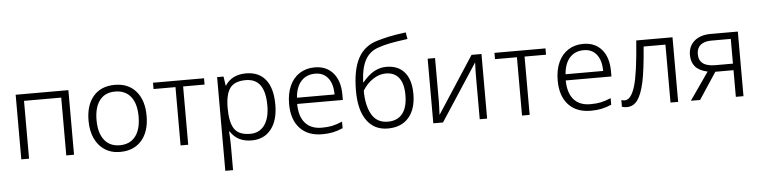

<svg xmlns="http://www.w3.org/2000/svg" viewBox="-54 -1051 6241 1578"><g transform="rotate(-5 3066.5 -262.0)"><path d="M87 -533H522V0H458V-477H151V0H87Z M665 -267Q665 -397 728.5 -470Q792 -543 905 -543Q1017 -543 1080.5 -469Q1144 -395 1144 -267Q1144 -137 1079.5 -63.5Q1015 10 902 10Q828 10 774.5 -25.5Q721 -61 693 -123.5Q665 -186 665 -267ZM1078 -267Q1078 -373 1032.5 -430.5Q987 -488 903 -488Q820 -488 775.5 -430.5Q731 -373 731 -267Q731 -162 776 -103.5Q821 -45 904 -45Q988 -45 1033 -103Q1078 -161 1078 -267Z M1401 -481H1220V-533H1641V-481H1464V0H1401Z M1749 -533H1802L1813 -458H1816Q1871 -543 1988 -543Q2094 -543 2150 -472Q2206 -401 2206 -266Q2206 -137 2148 -63.5Q2090 10 1987 10Q1869 10 1813 -79H1808Q1813 -13 1813 35V240H1749ZM2140 -265Q2140 -377 2100.5 -432.5Q2061 -488 1981 -488Q1888 -488 1850.5 -436Q1813 -384 1813 -272Q1813 -154 1849.5 -99.5Q1886 -45 1980 -45Q2056 -45 2098 -102.5Q2140 -160 2140 -265Z M2319 -262Q2319 -347 2347.5 -410.5Q2376 -474 2429.5 -508.5Q2483 -543 2554 -543Q2651 -543 2706.5 -478Q2762 -413 2762 -299V-256H2385Q2386 -153 2433.5 -98.5Q2481 -44 2570 -44Q2618 -44 2653.5 -51Q2689 -58 2740 -79V-25Q2696 -6 2657 2Q2618 10 2569 10Q2451 10 2385 -61.5Q2319 -133 2319 -262ZM2698 -307Q2698 -394 2660 -442.5Q2622 -491 2554 -491Q2482 -491 2438.5 -443.5Q2395 -396 2388 -307Z M2876 -320Q2876 -493 2927.5 -589Q2979 -685 3086 -716Q3137 -731 3185 -741.5Q3233 -752 3325 -764L3335 -709Q3239 -696 3188 -686Q3137 -676 3089 -659Q3018 -635 2982 -570Q2946 -505 2941 -386H2945Q2993 -444 3040.5 -470Q3088 -496 3141 -496Q3239 -496 3291.5 -433.5Q3344 -371 3344 -255Q3344 -130 3283 -60Q3222 10 3111 10Q2999 10 2937.5 -76Q2876 -162 2876 -320ZM3278 -251Q3278 -345 3241 -393.5Q3204 -442 3132 -442Q3078 -442 3027 -408.5Q2976 -375 2940 -317Q2940 -195 2982.5 -120.5Q3025 -46 3116 -46Q3195 -46 3236.5 -98.5Q3278 -151 3278 -251Z M3486 -533H3547V-174L3546 -136L3543 -64L3848 -533H3930V0H3869V-357Q3869 -409 3872 -469L3566 0H3486Z M4218 -481H4037V-533H4458V-481H4281V0H4218Z M4535 -262Q4535 -347 4563.5 -410.5Q4592 -474 4645.5 -508.5Q4699 -543 4770 -543Q4867 -543 4922.5 -478Q4978 -413 4978 -299V-256H4601Q4602 -153 4649.5 -98.5Q4697 -44 4786 -44Q4834 -44 4869.5 -51Q4905 -58 4956 -79V-25Q4912 -6 4873 2Q4834 10 4785 10Q4667 10 4601 -61.5Q4535 -133 4535 -262ZM4914 -307Q4914 -394 4876 -442.5Q4838 -491 4770 -491Q4698 -491 4654.5 -443.5Q4611 -396 4604 -307Z M5042 0V-55Q5058 -51 5071 -51Q5122 -51 5155 -157Q5187 -261 5207 -533H5506V0H5443V-478H5263Q5248 -286 5227 -187Q5205 -87 5171 -40.5Q5137 6 5083 6Q5064 6 5042 0Z M5769 -227Q5700 -242 5668 -279Q5636 -316 5636 -375Q5636 -448 5686 -490.5Q5736 -533 5821 -533H6045V0H5982V-220H5832L5687 0H5611ZM5982 -274V-478H5821Q5764 -478 5732.5 -452Q5701 -426 5701 -377Q5701 -274 5836 -274Z"/></g></svg>

Font: OpenSansMMV
Style: Light
Weight: 300
Foundry: Ascender Corporation
Version: Version 4.001